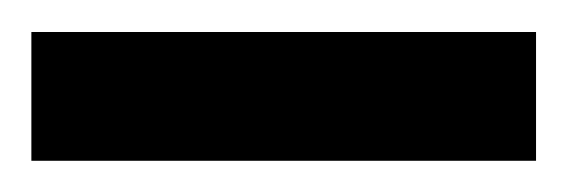

<svg xmlns="http://www.w3.org/2000/svg" viewBox="-25 -103 363 123"><path d="M-4.9 0V-82.5H318.4V0Z"/></svg>

Font: Elshan
Style: Regular
Weight: 400
Foundry: DejaVu fonts team - Redesigned by Saber Rastikerdar (Samim font) - Edited by Jalil Hamdollahi
Version: Version 0.9.9; ttfautohint (v1.4.1.5-446e)